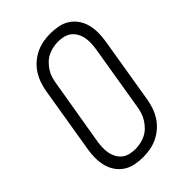

<svg xmlns="http://www.w3.org/2000/svg" viewBox="-221 -838 941 941"><g transform="rotate(-45 250.0 -367.5)"><path d="M202 8Q173 8 146 2.5Q119 -3 97 -17.5Q75 -32 60 -54Q45 -76 38.5 -102Q32 -128 32 -156Q32 -184 37 -213L94 -558Q98 -582 106.5 -606.5Q115 -631 129 -653Q143 -675 163.5 -693Q184 -711 208 -722.5Q232 -734 257.5 -738.5Q283 -743 307 -743Q336 -743 363 -737.5Q390 -732 412 -717.5Q434 -703 449 -681Q464 -659 470.5 -633Q477 -607 477 -579Q477 -551 472 -522L415 -177Q411 -153 402.5 -128.5Q394 -104 380 -82Q366 -60 345.5 -42Q325 -24 301 -12.5Q277 -1 251.5 3.5Q226 8 202 8ZM202 -47Q220 -47 239 -51Q258 -55 275 -63.5Q292 -72 306 -86Q320 -100 330.5 -116.5Q341 -133 346.5 -150.5Q352 -168 355 -186L412 -531Q415 -551 415.5 -570Q416 -589 412.5 -607Q409 -625 400 -641Q391 -657 377 -668Q363 -679 344.5 -683.5Q326 -688 307 -688Q289 -688 270 -684Q251 -680 234 -671.5Q217 -663 203 -649Q189 -635 178.5 -618.5Q168 -602 163 -584.5Q158 -567 155 -549L97 -204Q94 -184 93.5 -165Q93 -146 96.5 -128Q100 -110 109 -94Q118 -78 132 -67Q146 -56 164.5 -51.5Q183 -47 202 -47Z"/></g></svg>

Font: Iosevka SS18 Light
Style: Italic
Weight: 300
Italic angle: -9°
Monospace: yes
Designer: Belleve Invis
Foundry: Belleve Invis
Version: Version 25.1.1; ttfautohint (v1.8.4)